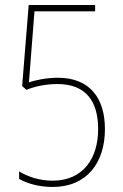

<svg xmlns="http://www.w3.org/2000/svg" viewBox="-20 -734 487 763"><path d="M210 -425C161 -425 121 -415 95 -407L117 -689H358V-714H94L68 -392L85 -377C117 -390 160 -400 208 -400C323 -400 370 -330 370 -221C370 -103 309 -16 189 -16C135 -16 88 -33 56 -53V-23C87 -5 135 9 189 9C325 9 397 -87 397 -221C397 -344 337 -425 210 -425Z"/></svg>

Font: Noto Sans Khmer UI Condensed Thin
Style: Regular
Weight: 100
Width: 3
Designer: Danh Hong and the Monotype Design Team
Foundry: Monotype Imaging Inc.
Version: Version 2.002